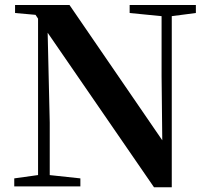

<svg xmlns="http://www.w3.org/2000/svg" viewBox="-20 -761 855 784"><path d="M38.2 0V-32.6L143.5 -47.3H171.3L308.2 -32.6V0ZM135.4 0V-713.4H172.6L183.1 -260.5V0ZM509.4 -707.9V-740.5H779.8V-707.9L674.8 -694.2H648.1ZM608.8 3.6 161.7 -646.1 159 -649.2 125.1 -700.4 41.5 -707.9V-740.5H263.8L662.2 -159.6L643 -152.8L639.8 -449.6V-740.5H681.4V3.6Z"/></svg>

Font: Noto Serif HK ExtraLight
Style: Regular
Weight: 200
Designer: Ryoko NISHIZUKA 西塚涼子 (kana & ideographs); Frank Grießhammer (Latin, Greek & Cyrillic); Wenlong ZHANG 张文龙 (bopomofo); San
Foundry: Adobe
Version: Version 2.002-H1;hotconv 1.1.0;makeotfexe 2.6.0